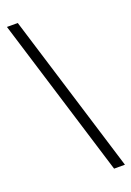

<svg xmlns="http://www.w3.org/2000/svg" viewBox="-180 -856 752 1099"><g transform="rotate(-20 196.0 -307.0)"><path d="M314 179H380L81 -793H15Z"/></g></svg>

Font: Source Han Sans CN Regular
Style: Regular
Weight: 400
Designer: Ryoko NISHIZUKA (kana & ideographs); Paul D. Hunt (Latin, Greek & Cyrillic); Wenlong ZHANG (bopomofo); Sandoll Communica
Foundry: Adobe Systems Incorporated
Version: Version 1.004;PS 1.004;hotconv 1.0.82;makeotf.lib2.5.63406